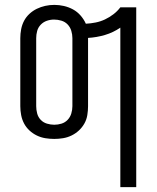

<svg xmlns="http://www.w3.org/2000/svg" viewBox="-20 -560 640 785"><path d="M472 205V-447Q443 -427 409 -417Q375 -407 340 -405Q340 -405 340 -404.5Q340 -404 340 -404V-126Q340 -108 337 -89.5Q334 -71 325 -55Q316 -39 302.5 -26.5Q289 -14 272.5 -6Q256 2 238 5Q220 8 202 8Q183 8 165 5Q147 2 130.5 -6Q114 -14 100.5 -26.5Q87 -39 78.5 -55Q70 -71 66.5 -89.5Q63 -108 63 -126V-404Q63 -422 66.5 -440.5Q70 -459 78.5 -475Q87 -491 100.5 -503.5Q114 -516 130.5 -524Q147 -532 165 -536Q183 -540 202 -540Q222 -540 241.5 -535.5Q261 -531 278.5 -521.5Q296 -512 309.5 -496.5Q323 -481 331 -463Q351 -464 371 -468Q391 -472 409 -480.5Q427 -489 443.5 -501.5Q460 -514 472 -530H537V205ZM202 -50Q217 -50 231.5 -54.5Q246 -59 256.5 -70Q267 -81 271.5 -96Q276 -111 276 -126V-404Q276 -419 271.5 -434Q267 -449 256.5 -460Q246 -471 231 -475.5Q216 -480 201 -480Q186 -480 171.5 -475Q157 -470 146.5 -459Q136 -448 132 -433.5Q128 -419 128 -404V-126Q128 -111 132 -96Q136 -81 146.5 -70Q157 -59 172 -54.5Q187 -50 202 -50Z"/></svg>

Font: Iosevka Curly Light Extended
Style: Regular
Weight: 300
Width: 7
Monospace: yes
Designer: Belleve Invis
Foundry: Belleve Invis
Version: Version 11.1.0; ttfautohint (v1.8.3)